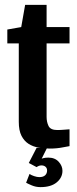

<svg xmlns="http://www.w3.org/2000/svg" viewBox="-20 -606 317 787"><path d="M184 3Q161 3 138 -1Q115 -5 97 -16.5Q79 -28 68 -49.5Q57 -71 57 -107V-428H10V-485L67 -495L83 -586H171V-495H265V-428H171V-127Q171 -106 179 -89.5Q187 -73 215 -73Q228 -73 245 -74.5Q262 -76 265 -76V-7Q262 -7 237.5 -2Q213 3 184 3ZM146 161Q127 161 110.5 154Q94 147 87 143L101 107Q108 112 120 116Q132 120 141 120Q157 120 165 112.5Q173 105 173 93Q173 83 166.5 77.5Q160 72 150 72Q144 72 139 74Q134 76 130 79L98 62L130 0H173L147 52L140 49Q147 45 156.5 42.5Q166 40 178 40Q205 40 220.5 57Q236 74 236 94Q236 122 212.5 141.5Q189 161 146 161Z"/></svg>

Font: Alumni Sans Thin
Style: Bold
Weight: 700
Version: Version 1.018